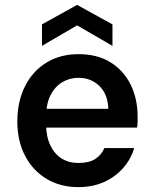

<svg xmlns="http://www.w3.org/2000/svg" viewBox="-20 -755 631 787"><path d="M301 12Q228 12 171.5 -21.5Q115 -55 83 -116Q51 -177 51 -257Q51 -339 82.5 -401.5Q114 -464 170.5 -498.5Q227 -533 302 -533Q379 -533 433 -499.5Q487 -466 515.5 -408Q544 -350 544 -278Q544 -268 544 -256.5Q544 -245 542 -232H138V-309H424Q422 -369 387.5 -402.5Q353 -436 302 -436Q265 -436 235 -418Q205 -400 187 -364.5Q169 -329 169 -275V-246Q169 -196 186 -160Q203 -124 232.5 -105.5Q262 -87 301 -87Q345 -87 370 -103Q395 -119 408 -148H530Q517 -103 485 -66.5Q453 -30 406.5 -9Q360 12 301 12ZM152 -567V-655L296 -735L441 -655V-567L296 -651Z"/></svg>

Font: DM Sans 10pt SemiBold
Style: Regular
Weight: 600
Version: Version 4.004;gftools[0.9.30]